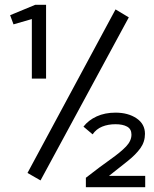

<svg xmlns="http://www.w3.org/2000/svg" viewBox="-20 -706 640 796"><path d="M112 -380V-627L36 -605L22 -643L126 -686H171V-380ZM148 42 94 11 459 -667 514 -634ZM336 70V31Q395 -15 437.5 -45Q480 -75 502.5 -98.5Q525 -122 525 -148Q525 -171 507 -181Q489 -191 459 -191Q428 -191 403.5 -181Q379 -171 364 -149L326 -181Q347 -208 381 -223.5Q415 -239 459 -239Q511 -239 546 -215.5Q581 -192 581 -151Q581 -118 562 -91.5Q543 -65 509 -38Q475 -11 432 23H582V70Z"/></svg>

Font: Inconsolata Expanded Medium
Style: Regular
Weight: 500
Width: 7
Monospace: yes
Designer: Raph Levien, Cyreal, Brenton Simpson
Foundry: Raph Levien, Cyreal, Google
Version: Version 3.001; ttfautohint (v1.8.2.53-6de2)